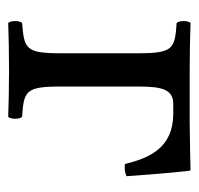

<svg xmlns="http://www.w3.org/2000/svg" viewBox="-28 -442 473 456"><g transform="rotate(90 208.0 -214.5)"><path d="M186 -307C186 -364 193 -390 228 -390H250C332 -390 356 -333 370 -275C381 -274 391 -275 399 -279C395 -332 392 -376 386 -429L384 -431C384 -431 304 -429 272 -429H146C103 -429 68 -430 35 -431C29 -425 29 -404 35 -398C96 -394 107 -390 107 -307V-122C107 -39 96 -36 35 -31C29 -25 29 -4 35 2C68 1 103 0 147 0C190 0 226 1 258 2C264 -4 264 -25 258 -31C197 -35 186 -39 186 -122Z"/></g></svg>

Font: Libertinus Serif
Style: Regular
Weight: 400
Designer: Philipp H. Poll, Khaled Hosny
Foundry: Caleb Maclennan
Version: Version 7.050;RELEASE